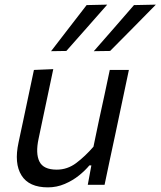

<svg xmlns="http://www.w3.org/2000/svg" viewBox="-20 -798 693 829"><path d="M187 11Q105 11 72.8 -40.8Q40.5 -92.5 60 -182.5Q64.5 -203.5 68.8 -224Q73 -244.5 79 -271.5Q92.5 -336.5 103.8 -388.8Q115 -441 126.5 -496L210 -499.5Q198.5 -444.5 187.2 -391.5Q176 -338.5 163.5 -279.5L146.5 -198.5Q133 -135.5 150.2 -100.5Q167.5 -65.5 225 -65.5Q271 -65.5 309.2 -94.2Q347.5 -123 383.5 -164.5L407.5 -279.5Q420.5 -338 431.5 -389.8Q442.5 -441.5 454 -496H536.5Q525 -441 513.8 -388.5Q502.5 -336 489 -271L478 -219Q464.5 -157.5 453.8 -106.2Q443 -55 431.5 0H359L374.5 -84H366Q348.5 -62.5 321.2 -40.5Q294 -18.5 259.5 -3.8Q225 11 187 11ZM385 -577Q429.5 -628 472.5 -677Q515.5 -726 558.5 -776L653 -778Q603 -727 553.8 -677.2Q504.5 -627.5 455.5 -578ZM200.5 -577Q239.5 -628 277.5 -677Q315.5 -726 354 -776L443 -778Q398.5 -727 354.5 -677.5Q310.5 -628 266.5 -578Z"/></svg>

Font: Commissioner
Style: Italic
Weight: 400
Italic angle: -12°
Designer: Kostas Bartsokas
Foundry: Kostas Bartsokas
Version: Version 1.000; ttfautohint (v1.8.3)